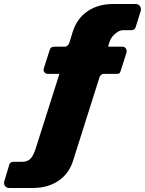

<svg xmlns="http://www.w3.org/2000/svg" viewBox="-78 -762 720 954"><path d="M529 -530Q542 -530 547.5 -520.5Q553 -511 551 -502L521 -408Q518 -398 512.5 -396.5Q507 -395 497 -395H435Q430 -395 423.5 -389Q417 -383 416 -377L285 37Q264 102 211.5 137Q159 172 86 172H-32Q-46 172 -53 162Q-60 152 -57 140L-32 57Q-28 42 -11 42H32Q58 42 73 27Q88 12 100 -26L216 -391Q218 -396 219 -395.5Q220 -395 215 -395H159Q149 -395 143 -402.5Q137 -410 139 -420L169 -514Q172 -523 177.5 -526.5Q183 -530 196 -530H244Q252 -530 259 -537Q266 -544 268 -554L284 -606Q305 -671 357.5 -706.5Q410 -742 483 -742H596Q610 -742 617 -732Q624 -722 622 -710L596 -627Q591 -612 575 -612H532Q515 -612 494.5 -594.5Q474 -577 467 -556L461 -538Q459 -531 459.5 -530.5Q460 -530 466 -530H529Z"/></svg>

Font: Libre Franklin Black
Style: Italic
Weight: 900
Italic angle: -8°
Designer: Pablo Impallari, Rodrigo Fuenzalida, Nhung Nguyen
Foundry: Impallari Type
Version: Version 3.000